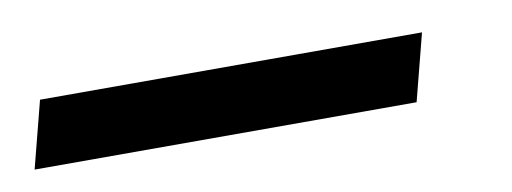

<svg xmlns="http://www.w3.org/2000/svg" viewBox="-122 -24 528 198"><g transform="rotate(-10 142.5 75.0)"><path d="M-78 40H322L304 110H-96Z"/></g></svg>

Font: Srisakdi
Style: Bold
Weight: 700
Designer: Cadson Demak Co.,Ltd.
Foundry: Cadson Demak Co.,Ltd.
Version: Version 1.000